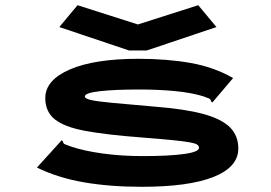

<svg xmlns="http://www.w3.org/2000/svg" viewBox="-20 -708 1040 738"><path d="M524 10Q401 10 301 -7.5Q201 -25 122 -64L210 -161L217 -169L222 -164Q223 -156 229.5 -153.5Q236 -151 252 -145Q302 -128 374.5 -118Q447 -108 528 -108Q629 -108 687 -116Q745 -124 745 -140Q745 -147 738 -152Q731 -157 709 -161Q687 -165 642 -169.5Q597 -174 520 -180Q388 -190 307.5 -205Q227 -220 190.5 -249.5Q154 -279 154 -331Q154 -400 248.5 -441Q343 -482 512 -482Q622 -482 712.5 -466Q803 -450 876 -408L803 -322L796 -314L791 -319Q790 -327 783.5 -329.5Q777 -332 761 -338Q715 -352 651.5 -358Q588 -364 516 -364Q422 -364 364 -357.5Q306 -351 306 -337Q306 -329 330 -323.5Q354 -318 413 -312.5Q472 -307 576 -298Q691 -289 761 -270Q831 -251 863.5 -219Q896 -187 896 -137Q896 -66 801 -28Q706 10 524 10ZM278 -688 510 -614 742 -688 812 -604 544 -514H476L208 -604Z"/></svg>

Font: Inconsolata UltraExpanded Black
Style: Regular
Weight: 900
Width: 9
Monospace: yes
Designer: Raph Levien, Cyreal, Brenton Simpson
Foundry: Raph Levien, Cyreal, Google
Version: Version 3.001; ttfautohint (v1.8.2.53-6de2)